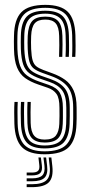

<svg xmlns="http://www.w3.org/2000/svg" viewBox="-20 -627 371 789"><path d="M163.3 7Q99.4 7 70.4 -22Q41.5 -51 39.1 -118.5Q38.6 -140.2 38.4 -163.5Q38.2 -186.8 39.5 -208H52.9Q51.8 -187.7 51.9 -163.4Q51.9 -139 52.5 -119.2Q54.5 -58 80.3 -31.5Q106.1 -5.1 163.3 -5.1Q225.7 -5.1 252 -31.8Q278.3 -58.5 280.1 -116.9Q280.7 -129.3 280.8 -139.8Q280.9 -150.4 280.8 -161Q280.7 -171.7 280.7 -184.2Q280.7 -241.4 258.5 -269.6Q236.4 -297.9 191.2 -314.1L154 -327.5Q131.6 -335.6 119.1 -345.2Q106.6 -354.8 101.1 -373.1Q95.6 -391.4 93.9 -425.4Q93.3 -438.3 93.3 -451.1Q93.2 -463.9 93.9 -479.3Q96 -521.8 112.2 -540.3Q128.3 -558.7 166.2 -558.7Q201.6 -558.7 218.4 -541Q235.2 -523.2 236.4 -480.1Q236.9 -466.3 237 -443.4Q237.1 -420.5 236 -393.4H222.7Q223.8 -419.5 223.7 -441Q223.6 -462.5 223.1 -479.5Q222.2 -516.1 208.6 -531.4Q194.9 -546.6 166.2 -546.6Q135.9 -546.6 122.6 -531Q109.4 -515.4 108 -479.3Q107.5 -464.7 107.4 -453.3Q107.3 -441.9 108 -425.4Q109.4 -394.5 114.3 -378.3Q119.3 -362.1 129.8 -354.1Q140.3 -346.1 158.1 -339.4L194.9 -325.9Q225.1 -315 247.5 -299Q269.9 -282.9 282.3 -255.9Q294.8 -228.9 294.8 -184.2Q294.8 -171.6 294.9 -160.9Q295 -150.2 294.9 -139.7Q294.8 -129.2 294.2 -116.7Q292.2 -53.3 263.4 -23.1Q234.7 7 163.3 7ZM163.3 -17.1Q111.5 -17.1 89.6 -41.7Q67.7 -66.4 66 -119.7Q65.5 -140.4 65.2 -161.5Q65 -182.5 66.2 -208H79.8Q78.4 -182.2 78.7 -159.4Q79.1 -136.7 79.4 -120.2Q80.9 -71.5 100.4 -50.4Q119.8 -29.2 163.3 -29.2Q212 -29.2 231.1 -51.1Q250.3 -72.9 251.9 -117.3Q252.7 -135.9 252.6 -150.7Q252.5 -165.5 252.5 -184.2Q252.5 -232.5 235.7 -255.3Q219 -278 184 -290.1L145.6 -303.5Q117 -313.6 100.1 -326.5Q83.1 -339.4 75.3 -362.3Q67.4 -385.2 65.7 -425.2Q65.1 -442.5 65.3 -453.8Q65.5 -465 65.7 -479.5Q66.7 -533.6 89.3 -558.3Q111.9 -582.9 166.2 -582.9Q216.6 -582.9 239 -559.4Q261.4 -535.9 263.1 -481.4Q263.6 -463.4 263.8 -442.1Q264.1 -420.8 262.9 -393.4H249.3Q250.7 -422.1 250.5 -443.4Q250.3 -464.7 249.7 -481.3Q248.4 -530.1 228.4 -550.4Q208.4 -570.8 166.2 -570.8Q120 -570.8 100.3 -549.2Q80.6 -527.6 79.8 -479.5Q79.6 -464.3 79.4 -453.4Q79.2 -442.6 79.8 -425.2Q81.5 -386.9 88.7 -366.2Q96 -345.6 110.7 -334.8Q125.5 -324 149.7 -315.4L187.7 -302Q228 -287.9 247.3 -262.5Q266.6 -237.2 266.6 -184.2Q266.6 -165.5 266.7 -150.5Q266.8 -135.5 266 -117.1Q264.2 -65.5 241.6 -41.3Q219 -17.1 163.3 -17.1ZM163.3 -41.3Q128.1 -41.3 111 -59.3Q94 -77.3 92.7 -121Q92.4 -139.3 92.1 -161.9Q91.9 -184.4 93.1 -208H106.4Q105.4 -188.1 105.5 -165.3Q105.5 -142.5 106 -121.8Q107 -85.2 120.5 -69.3Q133.9 -53.4 163.3 -53.4Q196.3 -53.4 209.3 -69.5Q222.3 -85.6 223.7 -117.7Q224.7 -135.7 224.5 -150.6Q224.3 -165.5 224.3 -184.2Q224.3 -224 212.2 -241Q200.2 -258 176.6 -266.2L137 -279.8Q105.3 -290.7 83.4 -306.2Q61.6 -321.7 50.1 -349.6Q38.5 -377.5 37.5 -425Q36.9 -443.5 37.1 -456.5Q37.3 -469.5 37.5 -479.7Q38.5 -546.9 67.8 -576.9Q97.1 -607 166.2 -607Q230 -607 258.8 -578.3Q287.6 -549.5 289.9 -482.5Q290.5 -464.1 290.6 -440Q290.7 -415.9 289.5 -393.4H276.2Q277.3 -414.3 277.2 -438.4Q277.2 -462.4 276.6 -481.8Q274.6 -542.4 248.9 -568.7Q223.1 -594.9 166.2 -594.9Q104.7 -594.9 78.6 -567.6Q52.6 -540.3 51.6 -479.7Q51.4 -464.5 51.2 -453.4Q51 -442.2 51.6 -425Q53.3 -381.5 62.6 -356.3Q71.9 -331 91.2 -316.7Q110.4 -302.3 141.3 -291.7L180.3 -278.2Q213.5 -266.7 225.9 -245.5Q238.4 -224.3 238.4 -184.2Q238.4 -173.7 238.5 -163.2Q238.6 -152.6 238.5 -141.4Q238.4 -130.2 237.8 -117.5Q236.4 -78.3 219.9 -59.8Q203.4 -41.3 163.3 -41.3ZM180.1 20H191L195 55.4Q200.3 101.9 180.9 122Q161.4 142.1 111.2 142.1H89.6V130H111.2Q154.9 130 171.9 112.6Q188.8 95.3 184.1 55.4ZM137.9 20H147.9L151.9 51.3Q155 74.1 145.6 83.9Q136.2 93.8 111.2 93.8H89.6V82.1H111.2Q129.6 82.1 136.5 75Q143.4 67.8 141.5 51.3ZM158.6 20H169.5L173.5 53.4Q177.9 88 163.4 103Q148.9 117.9 111.2 117.9H89.6V105.9H111.2Q142.2 105.9 154.1 93.6Q166 81.4 162.6 53.4Z"/></svg>

Font: Big Shoulders Inline Thin
Style: Regular
Weight: 100
Designer: Patric King
Foundry: XO Type Co
Version: Version 2.002